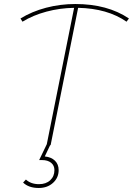

<svg xmlns="http://www.w3.org/2000/svg" viewBox="-20 -723 662 956"><path d="M610 -615Q515 -681 369 -684L232 0H212L349 -684Q278 -683 211 -665Q144 -647 92 -615L82 -631Q139 -666 209.5 -684.5Q280 -703 355 -703Q515 -703 622 -631ZM95 186 109 171Q134 194 174 194Q209 194 230 174.5Q251 155 251 124Q251 101 234.5 87.5Q218 74 189 74H175L213 -5H232L203 56Q235 59 253.5 77Q272 95 272 124Q272 162 244 187.5Q216 213 173 213Q123 213 95 186Z"/></svg>

Font: Montserrat Alternates Thin
Style: Italic
Weight: 250
Italic angle: -11.3°
Designer: Julieta Ulanovsky
Foundry: Julieta Ulanovsky
Version: Version 7.200